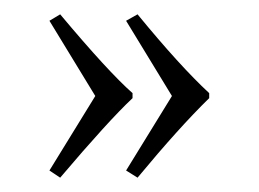

<svg xmlns="http://www.w3.org/2000/svg" viewBox="-20 -273 361 268"><path d="M49 -244 64 -253Q131 -173 165 -143V-136Q131 -104 64 -25L49 -35L113 -139ZM156 -244 172 -253Q231 -181 272 -143V-136Q230 -95 172 -25L156 -35L220 -139Z"/></svg>

Font: KaputaLibre
Style: Regular
Weight: 400
Designer: Multiple designers
Foundry: Textual
Version: Version 2.900